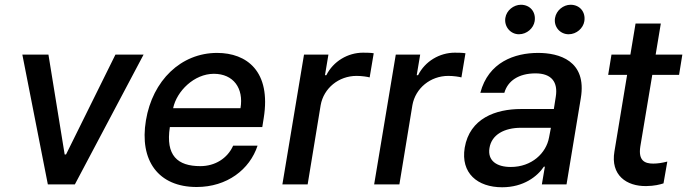

<svg xmlns="http://www.w3.org/2000/svg" viewBox="-20 -775 2888 807"><path d="M583.5 -545.5H465.2L257.5 -125.7H251.8L183.6 -545.5H73.9L181.1 0H294.7Z M806.5 11C934.3 11 1029.5 -62.5 1062.5 -162.6H959.9C935.7 -108.7 883.2 -76.7 822.1 -76.7C726.2 -76.7 675.4 -121.1 693.9 -240.8H1082.4L1088.4 -278.4C1120.4 -475.9 1016.7 -552.6 892.4 -552.6C740.8 -552.6 621.1 -436.8 593.4 -269.2C565 -99.8 645.6 11 806.5 11ZM707.7 -320.3C722.7 -392 796.2 -464.8 878.9 -464.8C961.3 -464.8 1005 -403.8 990.8 -320.3Z M1166.9 0H1273.1L1327.8 -333.1C1340.6 -404.5 1403.8 -456 1478.7 -456C1501.1 -456 1525.6 -452.1 1533.7 -449.6L1550.8 -551.1C1539.8 -553.3 1519.5 -553.6 1506 -553.6C1442.1 -553.6 1380.7 -517.4 1351.6 -458.8H1345.9L1360.4 -545.5H1257.8Z M1552.6 0H1658.7L1713.4 -333.1C1726.2 -404.5 1789.4 -456 1864.3 -456C1886.7 -456 1911.2 -452.1 1919.4 -449.6L1936.4 -551.1C1925.4 -553.3 1905.2 -553.6 1891.7 -553.6C1827.8 -553.6 1766.3 -517.4 1737.2 -458.8H1731.5L1746.1 -545.5H1643.5Z M2090.6 12.1C2180.8 12.1 2239 -33.7 2266 -74.6H2270.2L2257.5 0H2361.2L2421.2 -362.2C2447.8 -521 2328.5 -552.6 2241.8 -552.6C2143.1 -552.6 2032.7 -513.8 1998.9 -384.9H2099.8C2114 -435 2159.8 -466.6 2230.8 -466.6C2299 -466.6 2325.6 -429.3 2316.1 -369L2307.9 -316.8H2170.1C2063.6 -316.8 1954.2 -277.7 1933.2 -154.1C1915.8 -47.2 1986.9 12.1 2090.6 12.1ZM2037.3 -152.7C2046.2 -209.5 2100.5 -237.9 2169.4 -237.9H2295.5L2287.6 -196.7C2275.6 -131.4 2215.2 -73.2 2126.8 -73.2C2066.8 -73.2 2028.8 -100.1 2037.3 -152.7ZM2104 -699.6C2098.4 -663.4 2125.4 -631 2161.2 -631C2194.6 -631 2222.7 -656.6 2227.3 -686.1C2233.3 -724.8 2208.1 -755 2169.4 -755C2139.2 -755 2108.7 -731.5 2104 -699.6ZM2312.9 -699.6C2306.5 -662.3 2334.2 -631 2370 -631C2403.4 -631 2431.5 -656.6 2436.1 -686.1C2442.1 -724.8 2416.9 -755 2378.2 -755C2348 -755 2318.2 -731.5 2312.9 -699.6Z M2848 -545.5H2735.8L2757.5 -676.1H2651.3L2629.6 -545.5H2550.1L2536.2 -460.2H2615.8L2562.5 -138.1C2545.8 -39.4 2612.6 8.5 2696.7 7.1C2730.8 6.7 2754.6 0.4 2768.8 -4.3L2784.8 -95.9C2761 -89.8 2742.5 -87.4 2725.5 -87.4C2691.1 -87.4 2661.6 -98.7 2671.5 -160.2L2721.6 -460.2H2834.2Z"/></svg>

Font: Margiela Sans Medium
Style: Italic
Weight: 500
Italic angle: -9.39999°
Designer: Stefan Endress, Andreas Faust
Version: Version 1.100;FEAKit 1.0